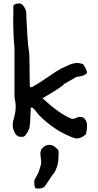

<svg xmlns="http://www.w3.org/2000/svg" viewBox="-20 -796 573 1128"><path d="M168 -284Q214 -310 264 -345Q314 -380 339 -393Q344 -395 362 -403.5Q380 -412 387.5 -415.5Q395 -419 408.5 -422.5Q422 -426 434 -426Q451 -426 468 -419Q475 -411 483.5 -393Q492 -375 491 -368Q486 -361 478 -356.5Q470 -352 463.5 -350.5Q457 -349 445 -346.5Q433 -344 427 -343Q366 -307 357 -303Q358 -302 350.5 -295.5Q343 -289 312.5 -269Q282 -249 230 -219Q327 -128 401 -98Q414 -95 441 -109Q471 -111 479 -96Q500 -74 485 -7Q455 20 422 17Q303 -23 205 -124Q202 -127 192.5 -140.5Q183 -154 171 -163Q171 -164 169 -164H161Q160 -157 158.5 -110Q157 -63 153 -45Q139 -6 120 7Q83 13 70 -11Q45 -51 61 -98Q62 -102 65.5 -116Q69 -130 70.5 -142.5Q72 -155 72 -173Q73 -182 69 -203Q65 -224 65 -231V-516Q61 -554 59 -608.5Q57 -663 58 -698.5Q59 -734 58 -761Q67 -776 87 -775Q115 -782 134 -729Q134 -724 135.5 -684Q137 -644 140.5 -591Q144 -538 147 -516Q153 -488 153 -453L155 -290Q160 -281 168 -284ZM193 311Q189 311 187 308Q185 305 184 299Q183 293 182 291Q182 287 181.5 278Q181 269 182 263Q183 257 187 253L206 218Q222 170 222 163Q222 145 219.5 128.5Q217 112 217 107Q217 102 222 82L241 63Q257 55 271 55Q291 55 307 71Q321 81 323 88Q325 95 324 113V122Q323 132 323 134Q323 136 322.5 145Q322 154 321 157.5Q320 161 318.5 169.5Q317 178 315 183Q313 188 310.5 195Q308 202 304.5 209Q301 216 296 222Q289 229 269 260.5Q249 292 241 301Q227 315 193 311Z"/></svg>

Font: Excalifont
Style: Regular
Weight: 400
Designer: Your Own Font Foundry (Virgil); Ján Filípek / DizajnDesign (Excalifont, modifications)
Foundry: Your Own Font Foundry (Virgil); Ján Filípek / DizajnDesign (Excalifont, modifications)
Version: Version 1.000;Glyphs 3.2 (3227)